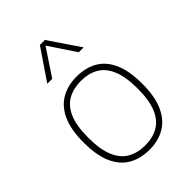

<svg xmlns="http://www.w3.org/2000/svg" viewBox="-234 -917 1034 1034"><g transform="rotate(-45 283.0 -399.5)"><path d="M283 9Q216 9 165.5 -19.2Q115 -47.5 87 -109Q59 -170.5 59 -270Q59 -368 87.2 -429.2Q115.5 -490.5 166 -519.2Q216.5 -548 283 -548Q350 -548 400.2 -520Q450.5 -492 478.5 -430.8Q506.5 -369.5 506.5 -270Q506.5 -172 478.2 -110.5Q450 -49 399.8 -20Q349.5 9 283 9ZM283 -24Q340 -24 382 -47.8Q424 -71.5 447.2 -125.2Q470.5 -179 470.5 -269Q470.5 -360 447.2 -414Q424 -468 382 -491.5Q340 -515 283 -515Q226 -515 183.8 -491.5Q141.5 -468 118.2 -414.5Q95 -361 95 -271.5Q95 -180 118.2 -125.8Q141.5 -71.5 183.8 -47.8Q226 -24 283 -24ZM144.5 -632 264 -808H302L421.5 -632H384.5L283 -784L182 -632Z"/></g></svg>

Font: Encode Sans SemiExpanded SemiExpanded Thin
Style: Regular
Weight: 100
Width: 6
Designer: Multiple Designers
Foundry: Impallari Type
Version: Version 3.000; ttfautohint (v1.8.3) -l 8 -r 50 -G 200 -x 14 